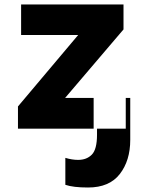

<svg xmlns="http://www.w3.org/2000/svg" viewBox="-20 -573 640 855"><path d="M372 262Q467 262 513.5 202Q560 142 560 50V-137H397V0H412V27Q412 92 389 115.5Q366 139 328 139Q301 139 271 130V250Q306 262 372 262ZM60 0V-99L328 -417H74V-553H530V-442L270 -137H540V0Z"/></svg>

Font: Noto Sans Mono Extra
Style: Regular
Weight: 800
Designer: Monotype Design Team
Foundry: Monotype Imaging Inc.
Version: Version 1.900